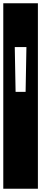

<svg xmlns="http://www.w3.org/2000/svg" viewBox="-32 -937 251 1170"><path d="M-12 -917H199V213H-12ZM124 -377 129 -650H58L63 -377Z"/></svg>

Font: Zilla Slab Highlight
Style: Regular
Weight: 400
Designer: Typotheque Type Foundry
Foundry: Typotheque type foundry
Version: Version 1.1; 2017; ttfautohint (v1.6)